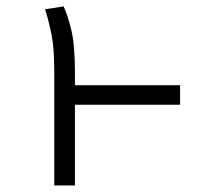

<svg xmlns="http://www.w3.org/2000/svg" viewBox="-20 -570 655 590"><path d="M175.4 -550.3Q188.2 -523.1 199.2 -477.4Q210.3 -431.8 210.3 -345.1V-308.2H533.3V-248.2H210.3V0H146.7V-354.4Q146.7 -421 138.5 -462.6Q130.3 -504.1 118.5 -541.5Z"/></svg>

Font: Fira Code Light
Style: Regular
Weight: 300
Monospace: yes
Designer: Carrois Corporate, Edenspiekermann AG, Nikita Prokopov
Foundry: Carrois Corporate, Edenspiekermann AG, Nikita Prokopov
Version: Version 6.000; ttfautohint (v1.8.2) -l 8 -r 50 -G 200 -x 14 